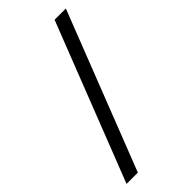

<svg xmlns="http://www.w3.org/2000/svg" viewBox="-247 -731 909 909"><g transform="rotate(-45 208.0 -276.0)"><path d="M16 119.8 324.6 -670.6H400L91.7 119.8Z"/></g></svg>

Font: Anek Gujarati Medium
Style: Regular
Weight: 500
Designer: Mrunmayee Ghaisas (Gujarati), Yesha Goshar (Latin)
Foundry: Ek Type
Version: Version 1.003